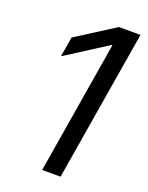

<svg xmlns="http://www.w3.org/2000/svg" viewBox="-138 -799 670 870"><g transform="rotate(20 196.5 -364.0)"><path d="M385.7 -727.5 265.1 0H176.3L282.2 -640.1H278.8L80.1 -513.2L96.2 -609.4L281.7 -727.5Z"/></g></svg>

Font: Inter 20pt
Style: Italic
Weight: 400
Italic angle: -9.3988°
Version: Version 4.001;git-66647c0bb